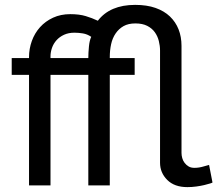

<svg xmlns="http://www.w3.org/2000/svg" viewBox="-20 -760 891 787"><path d="M748 7Q695 7 665.5 -22.5Q636 -52 636 -93V-553Q636 -572 631 -592Q626 -612 614.5 -628Q603 -644 583.5 -654Q564 -664 535 -664Q506 -664 486.5 -653Q467 -642 454 -623Q441 -604 435.5 -579Q430 -554 430 -526V-522H532V-453H430V0H342V-453H187V0H99V-453H28V-522H99V-526Q99 -560 110.5 -592Q122 -624 144 -648.5Q166 -673 197.5 -687.5Q229 -702 268 -702Q305 -702 331.5 -694Q358 -686 381 -675Q431 -740 534 -740Q582 -740 617.5 -727.5Q653 -715 676.5 -692.5Q700 -670 712 -639.5Q724 -609 724 -572V-133Q724 -123 727 -112Q730 -101 737 -92Q744 -83 753.5 -77.5Q763 -72 777 -72Q796 -72 815.5 -78Q835 -84 837 -84L851 -12Q851 -11 841.5 -8Q832 -5 817.5 -1.5Q803 2 784.5 4.5Q766 7 748 7ZM342 -522Q342 -543 344.5 -569Q347 -595 354 -609Q338 -620 320 -623Q302 -626 285 -626Q261 -626 242.5 -617.5Q224 -609 211.5 -595Q199 -581 193 -563.5Q187 -546 187 -529V-522Z"/></svg>

Font: Boldmen Medium
Style: Regular
Weight: 400
Designer: Matt McInerney, Pablo Impallari, Rodrigo Fuenzalida
Foundry: LIVING CONCEPT
Version: Version 1.000